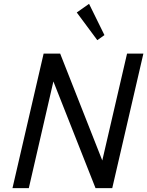

<svg xmlns="http://www.w3.org/2000/svg" viewBox="-20 -979 766 999"><path d="M44.9 0ZM477.1 0 257.8 -555.2 129.9 0H44.9L207 -700.2H292H293L512.2 -144L641.1 -700.2H726.1L564 0ZM379.4 -770ZM379.4 -770ZM443.4 -959 523.4 -796.4 486.3 -770 379.4 -914.1Z"/></svg>

Font: Pfennig
Style: Italic
Weight: 500
Italic angle: -13°
Version: Version 20120410 ; ttfautohint (v0.8)